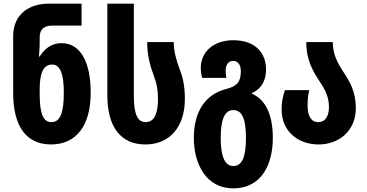

<svg xmlns="http://www.w3.org/2000/svg" viewBox="-20 -780 2005 1050"><path d="M259 10C398 10 476 -94 476 -273C476 -444 418 -544 317 -544C267 -544 227 -519 197 -471H193C197 -513 197 -534 197 -555V-577C197 -622 224 -640 265 -640H426V-760H245C142 -760 52 -704 52 -582V-272C52 -86 126 10 259 10ZM261 -112C216 -112 197 -160 197 -266V-292C197 -383 218 -427 266 -427C311 -427 329 -370 329 -273C329 -165 310 -112 261 -112Z M775 10C913 10 991 -92 991 -238C991 -307 981 -354 963 -400C943 -453 930 -503 930 -550H785C785 -478 800 -423 823 -360C837 -324 844 -288 844 -238C844 -163 825 -112 777 -112C731 -112 712 -159 712 -254V-760H567V-259C567 -85 641 10 775 10Z M1255 250C1416 250 1472 111 1472 -26C1472 -162 1426 -239 1358 -267V-271C1419 -299 1435 -353 1435 -399C1435 -489 1378 -560 1256 -560C1146 -560 1078 -495 1078 -408C1078 -389 1081 -372 1086 -354H1218C1215 -367 1214 -380 1214 -393C1214 -425 1228 -447 1255 -447C1283 -447 1297 -423 1297 -391C1297 -334 1279 -309 1216 -293C1104 -264 1040 -171 1040 -26C1040 115 1106 250 1255 250ZM1256 128C1208 128 1187 72 1187 -25C1187 -126 1208 -178 1256 -178C1306 -178 1325 -125 1325 -26C1325 74 1306 128 1256 128Z M1723 10C1834 10 1926 -65 1926 -189C1926 -281 1891 -336 1857 -388C1827 -435 1800 -480 1800 -550H1655C1655 -450 1692 -390 1726 -338C1754 -295 1779 -255 1779 -194C1779 -141 1756 -112 1720 -112C1681 -112 1662 -148 1662 -202C1662 -235 1665 -260 1671 -287H1538C1526 -249 1520 -223 1520 -180C1520 -65 1606 10 1723 10Z"/></svg>

Font: Noto Sans Georgian ExtraCondensed ExtraBold
Style: Regular
Weight: 800
Width: 2
Designer: Monotype Design Team, Akaki Razmadze
Foundry: Google LLC
Version: Version 2.005